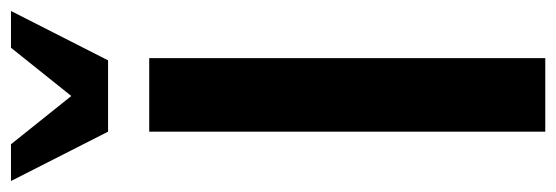

<svg xmlns="http://www.w3.org/2000/svg" viewBox="-369 -662 1014 350"><g transform="rotate(-90 138.0 -487.0)"><path d="M73 0H207V-722H73ZM73 -797H203L293 -974H226L138 -864L50 -974H-17Z"/></g></svg>

Font: Perun SemiBold
Style: Regular
Weight: 600
Foundry: Copyright (c) Stefan Peev, Context Ltd, 2016
Version: Version 1.089